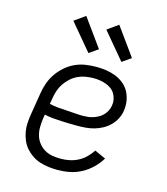

<svg xmlns="http://www.w3.org/2000/svg" viewBox="-115 -859 830 956"><g transform="rotate(15 300.0 -381.0)"><path d="M270 8Q247 8 223.5 5Q200 2 178.5 -5Q157 -12 138.5 -24.5Q120 -37 105.5 -53.5Q91 -70 82 -91Q73 -112 69 -134.5Q65 -157 66.5 -180.5Q68 -204 72 -228L90 -338Q94 -365 103.5 -392Q113 -419 129.5 -443Q146 -467 168.5 -486.5Q191 -506 217.5 -518Q244 -530 272 -534Q300 -538 327 -538Q353 -538 378.5 -534Q404 -530 426.5 -521Q449 -512 468 -496.5Q487 -481 498.5 -459.5Q510 -438 514 -413Q518 -388 514 -362Q511 -341 500.5 -320.5Q490 -300 474 -284Q458 -268 438 -257Q418 -246 397 -240Q376 -234 354.5 -232Q333 -230 312 -230Q290 -230 268.5 -230.5Q247 -231 225 -232Q203 -233 181.5 -235Q160 -237 139 -242L135 -218Q132 -196 132 -174Q132 -152 138 -132Q144 -112 157 -95.5Q170 -79 187.5 -68.5Q205 -58 226.5 -54Q248 -50 271 -50Q293 -50 315.5 -54.5Q338 -59 359 -69.5Q380 -80 397.5 -97Q415 -114 428 -134L485 -108Q468 -80 444 -57Q420 -34 391.5 -19Q363 -4 332 2Q301 8 270 8ZM323 -285Q336 -285 349.5 -286.5Q363 -288 376.5 -292.5Q390 -297 402.5 -304Q415 -311 425 -321.5Q435 -332 441.5 -345Q448 -358 450 -371Q453 -387 450 -403Q447 -419 439 -432.5Q431 -446 418.5 -455Q406 -464 391 -469.5Q376 -475 359.5 -477.5Q343 -480 327 -480Q307 -480 286 -476.5Q265 -473 246 -464Q227 -455 210.5 -440Q194 -425 182 -407Q170 -389 163.5 -369Q157 -349 154 -328L149 -300Q170 -295 191.5 -293Q213 -291 235 -290Q257 -289 279 -287Q301 -285 323 -285ZM439 -594 325 -730 381 -770 485 -626ZM269 -594 155 -730 211 -770 315 -626Z"/></g></svg>

Font: Iosevka Curly Slab LtEx
Style: Italic
Weight: 300
Width: 7
Italic angle: -9°
Monospace: yes
Designer: Belleve Invis
Foundry: Belleve Invis
Version: Version 11.1.0; ttfautohint (v1.8.3)